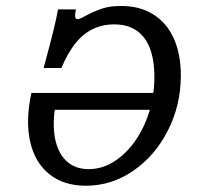

<svg xmlns="http://www.w3.org/2000/svg" viewBox="-20 -602 651 634"><path d="M83.7 -295.2H523.3L512.8 -239.5H160.8Q152.9 -180 163.8 -135.6Q174.8 -91.2 202.6 -67.4Q230.5 -43.5 272.9 -43.5Q329.5 -43.5 379.4 -85.1Q429.3 -126.6 459.6 -196.8Q489.8 -267 489.8 -348.2Q489.8 -432.6 456.1 -477.1Q422.3 -521.5 357.4 -521.5Q317.8 -521.5 285.7 -505.7Q253.6 -490 228.1 -457.9Q202.7 -425.7 182.9 -377.4H124Q145.5 -456.4 156.1 -499.5Q166.7 -542.7 171.6 -571H230.5Q227.2 -553.2 228.4 -546Q229.7 -538.7 236.1 -538.7Q240.1 -538.7 247.4 -541.9Q254.7 -545.1 262.8 -549.9Q289.9 -564.4 315.9 -573.3Q342 -582.3 380.7 -582.3Q441.4 -582.3 485.8 -554.7Q530.1 -527.2 553.6 -475.5Q577.1 -423.8 577.1 -352.6Q577.1 -255 534.5 -171.3Q492 -87.5 420.2 -38.1Q348.4 11.3 263.9 11.3Q190.4 11.3 142.7 -27Q95.1 -65.3 79.5 -134.6Q63.9 -204 83.7 -295.2Z"/></svg>

Font: Playfair Micro SmCond SmLight
Style: Italic
Weight: 360
Width: 4
Italic angle: -15.6°
Designer: Claus Eggers Sørensen
Foundry: Claus Eggers Sørensen
Version: Version 2.203;Glyphs 3.3 (3326)